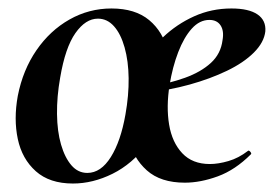

<svg xmlns="http://www.w3.org/2000/svg" viewBox="-20 -419 647 453"><path d="M152 14Q97 14 64.5 -15Q32 -44 22 -91Q12 -138 22 -193Q34 -254 66 -300.5Q98 -347 144 -373Q190 -399 243 -399Q299 -399 332 -371.5Q365 -344 376 -297.5Q387 -251 375 -193Q362 -125 327 -78.5Q292 -32 245.5 -9Q199 14 152 14ZM186 -11Q218 -11 241.5 -48.5Q265 -86 276 -149Q284 -194 283.5 -234.5Q283 -275 274 -307Q265 -339 249 -357Q233 -375 211 -375Q182 -375 158 -341Q134 -307 122 -236Q114 -191 114.5 -150Q115 -109 124 -78Q133 -47 148.5 -29Q164 -11 186 -11ZM416 12Q359 12 326.5 -17Q294 -46 284 -91Q274 -136 283 -185Q291 -224 312 -262.5Q333 -301 365 -331.5Q397 -362 438 -380.5Q479 -399 526 -399Q567 -399 587.5 -385Q608 -371 606 -345Q603 -319 579 -295Q555 -271 515.5 -252Q476 -233 427.5 -219.5Q379 -206 329 -201L331 -214Q379 -222 416.5 -235.5Q454 -249 477.5 -270.5Q501 -292 505 -324Q509 -346 500.5 -359Q492 -372 474 -372Q451 -372 432.5 -351.5Q414 -331 400.5 -296Q387 -261 380 -218Q372 -167 379 -125Q386 -83 410 -57.5Q434 -32 475 -32Q495 -32 519 -39Q543 -46 565 -63Q567 -65 570.5 -61Q574 -57 572 -55Q535 -18 494 -3Q453 12 416 12Z"/></svg>

Font: Cormorant Garamond Light
Style: Italic
Weight: 300
Italic angle: -10°
Designer: Christian Thalmann (Catharsis Fonts)
Foundry: Catharsis Fonts
Version: Version 4.001